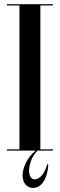

<svg xmlns="http://www.w3.org/2000/svg" viewBox="-20 -720 286 918"><path d="M233 -700H13V-694H73V-6H13V0H149.5V1C112.8 29.8 88 80 88 118.5C88 154.5 108 178.5 138.5 178.5C178.5 178.5 207 134.5 211 68.5L206 64C195 108 171 137.5 146 137.5C128 137.5 119 120 119 96C119 66.5 132.5 27 158.5 1V0H233V-6H173V-694H233Z"/></svg>

Font: Picaflor 72 pt
Style: Regular
Weight: 400
Designer: Ariel Martín Pérez
Foundry: Tunera Type Foundry
Version: Version 1.000;hotconv 1.0.109;makeotfexe 2.5.65596